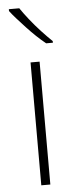

<svg xmlns="http://www.w3.org/2000/svg" viewBox="-55 -796 326 825"><g transform="rotate(-5 108.5 -383.0)"><path d="M128 0H89V-530H128ZM61 -766Q75 -745 97.5 -716.5Q120 -688 145.5 -660.5Q171 -633 192 -613V-606H163Q143 -622 122.5 -641.5Q102 -661 82.5 -682Q63 -703 45.5 -722.5Q28 -742 16 -758V-766Z"/></g></svg>

Font: Noto Sans Khmer ExtraLight
Style: Regular
Weight: 250
Version: Version 2.003